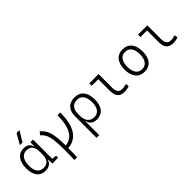

<svg xmlns="http://www.w3.org/2000/svg" viewBox="126 -1917 3264 3264"><g transform="rotate(-45 1758.0 -285.0)"><path d="M256.3 9.8C344.2 9.8 400.4 -38.1 410.6 -97.2H418L422.9 4.9L561 0V-47.9L477.5 -56.2V-517.6H412.6V-420.4H406.2C393.6 -486.8 345.2 -527.3 258.8 -527.3C124.5 -527.3 48.3 -427.7 48.3 -253.9C48.3 -84 124 9.8 256.3 9.8ZM412.6 -226.1C412.6 -109.9 362.3 -49.3 266.1 -49.3C165.5 -49.3 113.8 -118.7 113.8 -253.9C113.8 -390.1 168.9 -468.3 267.1 -468.3C362.3 -468.3 412.6 -408.2 412.6 -291.5ZM252 -609.4H315.9L428.2 -794.9H357.9Z M728.5 224.6H793.5C797.4 163.6 799.3 91.8 799.3 8.3C1020 -10.3 1129.9 -184.6 1129.9 -517.6H1064C1064 -227.1 976.1 -73.2 799.3 -53.2C796.4 -341.8 765.1 -442.4 658.2 -537.1L612.8 -486.3C709.5 -401.4 733.4 -304.2 733.4 -4.9C733.4 84.5 731.9 160.6 728.5 224.6Z M1486.8 9.8C1624.5 9.8 1703.1 -85.4 1703.1 -253.9C1703.1 -429.7 1624.5 -527.3 1482.4 -527.3C1340.3 -527.3 1261.7 -443.4 1261.7 -292V224.6H1326.7V-109.9H1332.5C1348.1 -29.8 1405.3 9.8 1486.8 9.8ZM1326.7 -240.7V-287.6C1326.7 -403.3 1382.8 -468.3 1482.4 -468.3C1582 -468.3 1637.7 -391.6 1637.7 -253.9C1637.7 -122.6 1582.5 -49.3 1483.4 -49.3C1386.7 -49.3 1326.7 -119.1 1326.7 -240.7Z M2153.8 9.8C2195.3 9.8 2229.5 3.9 2269.5 -10.7L2261.2 -70.8C2222.2 -58.1 2193.4 -52.2 2166.5 -52.2C2083 -52.2 2052.2 -95.2 2052.2 -190.4V-517.6H1829.1V-459.5H1986.8V-185.5C1986.8 -50.8 2038.1 9.8 2153.8 9.8Z M2636.7 9.8C2774.9 9.8 2855.5 -87.9 2855.5 -258.8C2855.5 -429.7 2774.9 -527.3 2636.7 -527.3C2498.5 -527.3 2418 -429.7 2418 -258.8C2418 -87.9 2498.5 9.8 2636.7 9.8ZM2636.7 -51.3C2540 -51.3 2484.9 -126.5 2484.9 -258.8C2484.9 -391.1 2540 -466.3 2636.7 -466.3C2733.4 -466.3 2788.6 -391.1 2788.6 -258.8C2788.6 -126.5 2733.4 -51.3 2636.7 -51.3Z M3325.7 9.8C3367.2 9.8 3401.4 3.9 3441.4 -10.7L3433.1 -70.8C3394 -58.1 3365.2 -52.2 3338.4 -52.2C3254.9 -52.2 3224.1 -95.2 3224.1 -190.4V-517.6H3001V-459.5H3158.7V-185.5C3158.7 -50.8 3210 9.8 3325.7 9.8Z"/></g></svg>

Font: Cascadia Mono NF Light
Style: Regular
Weight: 300
Monospace: yes
Designer: Aaron Bell
Foundry: Saja Typeworks
Version: Version 2404.023